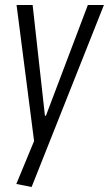

<svg xmlns="http://www.w3.org/2000/svg" viewBox="-20 -560 434 765"><path d="M45 173 127 -25 118 19 46 -540H110L159 -99H163L330 -540H394L106 185Z"/></svg>

Font: Pathway Extreme Condensed ExtraLight
Style: Italic
Weight: 250
Width: 3
Italic angle: -8°
Version: Version 1.001;gftools[0.9.26]